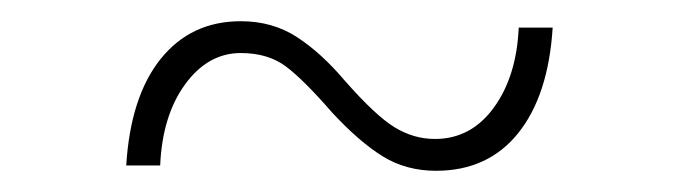

<svg xmlns="http://www.w3.org/2000/svg" viewBox="-20 -424 640 181"><path d="M391 -263Q363 -263 341 -276.5Q319 -290 293 -318Q267 -348 250 -361Q233 -374 207 -374Q176 -374 154.5 -344.5Q133 -315 131 -268H99Q103 -333 131.5 -368.5Q160 -404 207 -404Q237 -404 260 -389Q283 -374 305 -348Q334 -315 352 -304Q370 -293 390 -293Q424 -293 445.5 -322.5Q467 -352 469 -398H501Q497 -334 468.5 -298.5Q440 -263 391 -263Z"/></svg>

Font: Geist Mono Thin
Style: Regular
Weight: 100
Monospace: yes
Designer: Basement.studio, Andrés Briganti, Mateo Zaragoza
Foundry: Basement.studio, Vercel, Andrés Briganti, Guido Ferreyra, Mateo Zaragoza
Version: Version 1.500; ttfautohint (v1.8.4.7-5d5b)